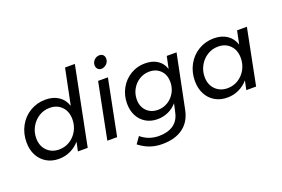

<svg xmlns="http://www.w3.org/2000/svg" viewBox="-117 -1128 2510 1711"><g transform="rotate(-20 1137.5 -273.0)"><path d="M39 -232Q39 -316 76.5 -385Q114 -454 180 -493.5Q246 -533 326 -533Q400 -533 450.5 -499Q501 -465 521 -403L590 -742H683L535 0H442L460 -86Q423 -43 372 -19Q321 5 262 5Q196 5 145.5 -25Q95 -55 67 -108.5Q39 -162 39 -232ZM494 -287Q494 -361 450.5 -406Q407 -451 337 -451Q281 -451 234.5 -422Q188 -393 160.5 -344Q133 -295 133 -237Q133 -164 177.5 -118.5Q222 -73 293 -73Q348 -73 394 -101.5Q440 -130 467 -179Q494 -228 494 -287Z M962 -691Q962 -662 940.5 -641Q919 -620 891 -620Q870 -620 857 -634.5Q844 -649 844 -670Q844 -699 865 -719.5Q886 -740 914 -740Q936 -740 949 -726.5Q962 -713 962 -691ZM919 -529 814 0H721L826 -529Z M955 120 1000 57Q1072 118 1170 118Q1253 118 1305.5 82Q1358 46 1374 -23L1394 -111Q1359 -70 1311 -48.5Q1263 -27 1209 -27Q1147 -27 1099.5 -55Q1052 -83 1025.5 -133.5Q999 -184 999 -250Q999 -328 1035 -393Q1071 -458 1133 -495.5Q1195 -533 1270 -533Q1340 -533 1387 -502.5Q1434 -472 1453 -414L1477 -529H1570L1466 -17Q1444 87 1369 141.5Q1294 196 1173 196Q1111 196 1058 177.5Q1005 159 955 120ZM1428 -301Q1428 -368 1387.5 -409.5Q1347 -451 1281 -451Q1230 -451 1187 -424.5Q1144 -398 1118.5 -353Q1093 -308 1093 -254Q1093 -187 1134 -145.5Q1175 -104 1241 -104Q1292 -104 1335 -130.5Q1378 -157 1403 -202Q1428 -247 1428 -301Z M1636 -232Q1636 -316 1673.5 -385Q1711 -454 1777 -493.5Q1843 -533 1923 -533Q1997 -533 2047.5 -499Q2098 -465 2118 -403L2144 -529H2237L2132 0H2039L2057 -86Q2020 -43 1969 -19Q1918 5 1859 5Q1793 5 1742.5 -25Q1692 -55 1664 -108.5Q1636 -162 1636 -232ZM2091 -287Q2091 -361 2047.5 -406Q2004 -451 1934 -451Q1878 -451 1831.5 -422Q1785 -393 1757.5 -344Q1730 -295 1730 -237Q1730 -164 1774.5 -118.5Q1819 -73 1890 -73Q1945 -73 1991 -101.5Q2037 -130 2064 -179Q2091 -228 2091 -287Z"/></g></svg>

Font: TypoPRO Montserrat
Style: Italic
Weight: 400
Italic angle: -11.3°
Designer: Julieta Ulanovsky
Foundry: Julieta Ulanovsky
Version: Version 6.001